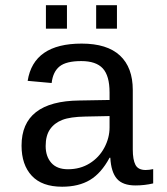

<svg xmlns="http://www.w3.org/2000/svg" viewBox="-20 -705 640 735"><path d="M537.6 -54.2Q550.3 -54.2 566.4 -57.6V-2.9Q533.2 4.9 498.5 4.9Q449.7 4.9 427.5 -20.8Q405.3 -46.4 402.3 -101.1H399.4Q367.7 -42 324.5 -16.1Q281.2 9.8 217.8 9.8Q140.6 9.8 101.6 -32.2Q62.5 -74.2 62.5 -147.5Q62.5 -317.9 284.2 -320.3L399.4 -322.3V-351.1Q399.4 -415 373.5 -443.1Q347.7 -471.2 291 -471.2Q233.4 -471.2 208 -450.7Q182.6 -430.2 177.7 -387.2L85.9 -395.5Q108.4 -538.1 292.5 -538.1Q390.1 -538.1 439.2 -492.4Q488.3 -446.8 488.3 -360.4V-132.8Q488.3 -93.8 498.5 -74Q508.8 -54.2 537.6 -54.2ZM240.2 -57.1Q287.1 -57.1 323.2 -79.6Q359.4 -102.1 379.4 -139.6Q399.4 -177.2 399.4 -217.3V-260.7L306.6 -258.8Q249 -257.8 218.8 -246.1Q188.5 -234.4 171.6 -210.2Q154.8 -186 154.8 -146Q154.8 -106 176.5 -81.5Q198.2 -57.1 240.2 -57.1ZM348.1 -595.2V-685.1H427.7V-595.2ZM155.8 -595.2V-685.1H236.3V-595.2Z"/></svg>

Font: Courier New
Style: Regular
Weight: 400
Designer: Steve Matteson
Foundry: Ascender Corporation
Version: Version 2.00.3